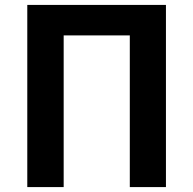

<svg xmlns="http://www.w3.org/2000/svg" viewBox="-20 -761 787 781"><path d="M91 0H239V-617H508V0H655V-741H91Z"/></svg>

Font: Source Han Sans CN
Style: Bold
Weight: 700
Designer: Ryoko NISHIZUKA 西塚涼子 (kana, bopomofo & ideographs); Paul D. Hunt (Latin, Greek & Cyrillic); Sandoll Communications 산돌커뮤니
Foundry: Adobe
Version: Version 2.001;hotconv 1.0.107;makeotfexe 2.5.65593